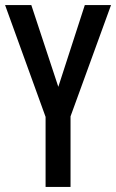

<svg xmlns="http://www.w3.org/2000/svg" viewBox="-20 -734 456 754"><path d="M209 -393 313 -714H416L257 -277V0H159V-275L0 -714H103Z"/></svg>

Font: Noto Sans Kannada ExtraCondensed Medium
Style: Regular
Weight: 500
Width: 2
Designer: Jelle Bosma - Monotype Design Team
Foundry: Monotype Imaging Inc.
Version: Version 2.005; ttfautohint (v1.8.4.7-5d5b)